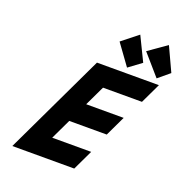

<svg xmlns="http://www.w3.org/2000/svg" viewBox="-190 -1308 1409 1476"><g transform="rotate(20 515.0 -570.5)"><path d="M972.1 -825H465.4L73.2 0H579.8L658.3 -165H339.6L418.5 -331H725.2L803.6 -496H497L575 -660H893.6ZM800 -945 695.6 -868 573.2 -1037 704.7 -1141ZM1030.1 -945 937.5 -868 790.5 -1037 939.2 -1141Z"/></g></svg>

Font: Hussar
Style: BdSuprExtOblFive
Weight: 700
Foundry: Cannot Into Space Fonts
Version: Version 2.00